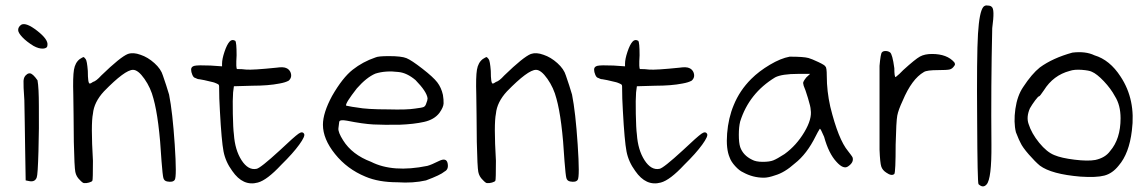

<svg xmlns="http://www.w3.org/2000/svg" viewBox="-20 -651 4155 697"><path d="M57.6 -561.5Q75.2 -570.3 115.2 -539.1Q155.3 -507.8 152.3 -487.3Q152.3 -475.6 136.7 -474.6Q121.1 -473.6 101.6 -484.4Q76.2 -500 61 -516.1Q45.9 -532.2 45.9 -542Q45.9 -553.7 57.6 -561.5ZM76.2 -379.9Q81.1 -384.8 87.9 -384.8Q98.6 -384.8 116.2 -359.4Q121.1 -332 121.1 -265.6Q122.1 -187.5 119.6 -101.6Q117.2 -15.6 113.3 -6.8Q107.4 9.8 87.9 6.8L73.2 3.9L71.3 -109.4Q71.3 -143.6 69.8 -208.5Q68.4 -273.4 68.4 -287.1Q64.5 -341.8 65.4 -357.4Q66.4 -373 76.2 -379.9Z M444.3 -455.1Q463.9 -461.9 490.2 -452.1Q516.6 -443.4 540.5 -421.9Q564.5 -400.4 571.3 -377Q584 -340.8 593.8 -307.6Q606.4 -244.1 614.3 -126.5Q622.1 -8.8 614.3 2Q607.4 11.7 586.9 7.8Q576.2 5.9 573.2 -4.4Q570.3 -14.6 566.4 -65.4Q557.6 -219.7 537.1 -293Q527.3 -332 504.4 -364.7Q481.4 -397.5 462.9 -397.5Q433.6 -397.5 357.4 -319.3Q321.3 -280.3 317.4 -238.3Q309.6 -201.2 317.4 -67.4Q317.4 2 315.4 4.9Q313.5 8.8 303.2 11.7Q293 14.6 285.2 13.7Q280.3 13.7 269.5 2Q256.8 -9.8 253.4 -26.9Q250 -43.9 248 -135.7Q248 -170.9 247.1 -232.9Q246.1 -294.9 246.1 -307.6Q244.1 -372.1 248.5 -397.9Q252.9 -423.8 269.5 -436.5Q280.3 -443.4 282.7 -443.8Q285.2 -444.3 291 -436.5Q295.9 -430.7 298.8 -393.6Q298.8 -347.7 305.7 -347.7Q309.6 -347.7 317.4 -353.5Q329.1 -356.4 347.7 -377Q417 -444.3 444.3 -455.1Z M813.5 -500Q822.3 -509.8 834 -502.9Q838.9 -498 838.9 -450.2Q835.9 -400.4 840.8 -400.4Q858.4 -400.4 874 -398.4Q897.5 -396.5 983.4 -405.3Q1009.8 -409.2 1020.5 -403.3Q1029.3 -399.4 1034.2 -389.6Q1042 -371.1 1028.3 -358.4Q1016.6 -351.6 994.1 -347.7Q954.1 -339.8 895.5 -339.8L829.1 -337.9L826.2 -315.4Q824.2 -291 825.2 -237.8Q826.2 -184.6 829.1 -163.1Q833 -106.4 856.9 -69.3Q880.9 -32.2 911.1 -38.1Q924.8 -40 996.1 -105.5Q1048.8 -155.3 1063.5 -165.5Q1078.1 -175.8 1084 -165Q1088.9 -157.2 1066.4 -126Q1043.9 -94.7 1001 -52.7Q949.2 2.9 916 11.7Q862.3 26.4 823.2 -30.3Q798.8 -63.5 791.5 -101.1Q784.2 -138.7 778.3 -248Q775.4 -293 775.4 -337.9Q775.4 -342.8 772.5 -344.7Q769.5 -346.7 759.8 -350.6Q755.9 -351.6 753.9 -352.5Q713.9 -362.3 704.1 -363.3Q697.3 -363.3 688.5 -368.2Q682.6 -369.1 678.2 -379.4Q673.8 -389.6 673.8 -398.4Q673.8 -409.2 686 -412.1Q698.2 -415 744.1 -413.1L786.1 -410.2V-419.9Q786.1 -436.5 794.9 -462.9Q803.7 -489.3 813.5 -500Z M1342.8 -442.4Q1352.5 -447.3 1391.6 -447.3Q1437.5 -447.3 1455.6 -439.9Q1473.6 -432.6 1513.7 -401.4Q1552.7 -371.1 1567.4 -352.1Q1582 -333 1587.9 -306.6Q1590.8 -289.1 1590.3 -275.4Q1589.8 -261.7 1575.2 -241.2Q1556.6 -216.8 1519.5 -208.5Q1482.4 -200.2 1430.7 -198.2Q1373 -197.3 1335.4 -199.2Q1297.9 -201.2 1239.3 -212.9Q1212.9 -217.8 1211.4 -208.5Q1210 -199.2 1208.5 -185.1Q1207 -170.9 1225.6 -141.6Q1257.8 -89.8 1327.1 -63.5Q1406.2 -23.4 1531.2 -48.8Q1545.9 -52.7 1573.2 -66.4Q1600.6 -80.1 1605 -58.1Q1609.4 -36.1 1593.8 -28.3Q1579.1 -15.6 1526.4 3.9Q1479.5 14.6 1422.9 10.7Q1354.5 10.7 1306.6 -9.8Q1240.2 -37.1 1196.3 -91.8Q1152.3 -146.5 1152.3 -198.2Q1152.3 -241.2 1185.5 -302.7Q1223.6 -369.1 1260.3 -397.9Q1296.9 -426.8 1342.8 -442.4ZM1426.8 -389.6Q1379.9 -395.5 1342.8 -383.8Q1310.5 -370.1 1275.4 -330.1Q1233.4 -276.4 1236.3 -267.6Q1237.3 -267.6 1243.7 -266.1Q1250 -264.6 1258.8 -263.2Q1267.6 -261.7 1276.4 -260.7Q1311.5 -253.9 1389.6 -253.9Q1457 -252 1486.3 -256.8Q1511.7 -259.8 1518.1 -262.7Q1524.4 -265.6 1527.3 -275.4Q1532.2 -287.1 1532.2 -293.9Q1529.3 -318.4 1488.3 -360.4Q1457 -386.7 1426.8 -389.6Z M1907.2 -455.1Q1926.8 -461.9 1953.1 -452.1Q1979.5 -443.4 2003.4 -421.9Q2027.3 -400.4 2034.2 -377Q2046.9 -340.8 2056.6 -307.6Q2069.3 -244.1 2077.1 -126.5Q2085 -8.8 2077.1 2Q2070.3 11.7 2049.8 7.8Q2039.1 5.9 2036.1 -4.4Q2033.2 -14.6 2029.3 -65.4Q2020.5 -219.7 2000 -293Q1990.2 -332 1967.3 -364.7Q1944.3 -397.5 1925.8 -397.5Q1896.5 -397.5 1820.3 -319.3Q1784.2 -280.3 1780.3 -238.3Q1772.5 -201.2 1780.3 -67.4Q1780.3 2 1778.3 4.9Q1776.4 8.8 1766.1 11.7Q1755.9 14.6 1748 13.7Q1743.2 13.7 1732.4 2Q1719.7 -9.8 1716.3 -26.9Q1712.9 -43.9 1710.9 -135.7Q1710.9 -170.9 1710 -232.9Q1709 -294.9 1709 -307.6Q1707 -372.1 1711.4 -397.9Q1715.8 -423.8 1732.4 -436.5Q1743.2 -443.4 1745.6 -443.8Q1748 -444.3 1753.9 -436.5Q1758.8 -430.7 1761.7 -393.6Q1761.7 -347.7 1768.6 -347.7Q1772.5 -347.7 1780.3 -353.5Q1792 -356.4 1810.5 -377Q1879.9 -444.3 1907.2 -455.1Z M2276.4 -500Q2285.2 -509.8 2296.9 -502.9Q2301.8 -498 2301.8 -450.2Q2298.8 -400.4 2303.7 -400.4Q2321.3 -400.4 2336.9 -398.4Q2360.4 -396.5 2446.3 -405.3Q2472.7 -409.2 2483.4 -403.3Q2492.2 -399.4 2497.1 -389.6Q2504.9 -371.1 2491.2 -358.4Q2479.5 -351.6 2457 -347.7Q2417 -339.8 2358.4 -339.8L2292 -337.9L2289.1 -315.4Q2287.1 -291 2288.1 -237.8Q2289.1 -184.6 2292 -163.1Q2295.9 -106.4 2319.8 -69.3Q2343.8 -32.2 2374 -38.1Q2387.7 -40 2459 -105.5Q2511.7 -155.3 2526.4 -165.5Q2541 -175.8 2546.9 -165Q2551.8 -157.2 2529.3 -126Q2506.8 -94.7 2463.9 -52.7Q2412.1 2.9 2378.9 11.7Q2325.2 26.4 2286.1 -30.3Q2261.7 -63.5 2254.4 -101.1Q2247.1 -138.7 2241.2 -248Q2238.3 -293 2238.3 -337.9Q2238.3 -342.8 2235.4 -344.7Q2232.4 -346.7 2222.7 -350.6Q2218.8 -351.6 2216.8 -352.5Q2176.8 -362.3 2167 -363.3Q2160.2 -363.3 2151.4 -368.2Q2145.5 -369.1 2141.1 -379.4Q2136.7 -389.6 2136.7 -398.4Q2136.7 -409.2 2148.9 -412.1Q2161.1 -415 2207 -413.1L2249 -410.2V-419.9Q2249 -436.5 2257.8 -462.9Q2266.6 -489.3 2276.4 -500Z M2846.7 -445.3Q2897.5 -445.3 2915 -440.4Q2925.8 -437.5 2950.7 -425.8Q2975.6 -414.1 2976.6 -409.2Q2981.4 -406.2 2981.4 -375Q2981.4 -320.3 2994.1 -263.7Q3023.4 -144.5 3058.6 -102.5Q3061.5 -98.6 3067.9 -90.3Q3074.2 -82 3075.2 -79.1Q3080.1 -61.5 3058.6 -46.9Q3042 -35.2 3016.6 -63.5Q2988.3 -93.8 2971.7 -154.3Q2959 -184.6 2956.1 -183.6Q2949.2 -172.9 2941.4 -157.2Q2909.2 -91.8 2865.2 -57.6Q2828.1 -24.4 2793.9 -14.6Q2769.5 -5.9 2752.9 -5.9Q2712.9 -5.9 2677.7 -25.4Q2664.1 -31.2 2648.9 -47.9Q2633.8 -64.5 2628.9 -79.1Q2615.2 -110.4 2619.6 -166.5Q2624 -222.7 2643.6 -269.5Q2665 -322.3 2707 -364.3Q2735.4 -392.6 2774.9 -416Q2814.5 -439.5 2846.7 -445.3ZM2907.2 -370.1 2920.9 -382.8H2877.9Q2818.4 -382.8 2793.9 -370.1Q2699.2 -312.5 2667 -210Q2662.1 -190.4 2662.1 -161.6Q2662.1 -132.8 2667 -117.2Q2677.7 -86.9 2710 -71.3Q2723.6 -63.5 2749 -63.5Q2773.4 -63.5 2787.1 -68.8Q2800.8 -74.2 2828.1 -91.8Q2871.1 -123 2899.9 -171.4Q2928.7 -219.7 2922.9 -252.9Q2922.9 -262.7 2913.1 -294.9Q2903.3 -327.1 2897.5 -339.8L2895.5 -349.6Q2895.5 -355.5 2907.2 -370.1Z M3181.6 -460.9Q3185.5 -465.8 3194.8 -465.8Q3204.1 -465.8 3210.9 -460.9Q3219.7 -455.1 3226.6 -403.3Q3226.6 -371.1 3231.4 -371.1Q3245.1 -381.8 3258.8 -396.5Q3302.7 -436.5 3319.8 -445.8Q3336.9 -455.1 3363.3 -455.1Q3418 -455.1 3444.3 -424.8Q3449.2 -417 3444.3 -412.1Q3437.5 -401.4 3427.7 -398.9Q3418 -396.5 3385.7 -396.5Q3344.7 -396.5 3334 -389.6Q3290 -364.3 3256.8 -285.2Q3241.2 -252 3237.3 -231.4Q3233.4 -210.9 3231.4 -126Q3231.4 -26.4 3226.6 -19.5Q3216.8 -10.7 3197.3 -24.4Q3183.6 -33.2 3179.2 -46.4Q3174.8 -59.6 3172.9 -107.4V-412.1Q3176.8 -457 3181.6 -460.9Z M3549.8 -626Q3556.6 -632.8 3564.5 -630.9Q3576.2 -630.9 3580.1 -626Q3585.9 -622.1 3586.4 -603.5Q3586.9 -585 3582 -548.8Q3577.1 -336.9 3579.1 -126Q3580.1 -2 3561.5 18.6Q3548.8 33.2 3532.2 17.6Q3528.3 12.7 3527.3 -211.9Q3525.4 -448.2 3530.3 -528.3Q3535.2 -608.4 3549.8 -626Z M3873 -460Q3920.9 -465.8 3953.1 -450.2Q4008.8 -433.6 4047.9 -373Q4103.5 -289.1 4088.9 -176.8Q4079.1 -93.8 4041 -49.8Q4018.6 -21.5 3989.3 -13.7Q3960 -5.9 3902.3 -9.8Q3796.9 -18.6 3754.9 -49.8Q3738.3 -63.5 3714.8 -90.3Q3691.4 -117.2 3684.6 -132.8Q3680.7 -138.7 3668 -170.9Q3659.2 -207 3666 -255.4Q3672.9 -303.7 3694.3 -335Q3725.6 -382.8 3754.9 -406.2Q3801.8 -440.4 3873 -460ZM3943.4 -390.6Q3933.6 -395.5 3906.7 -397.5Q3879.9 -399.4 3863.3 -393.6Q3803.7 -377.9 3769.5 -323.2Q3754.9 -301.8 3752.9 -301.8Q3749 -301.8 3737.8 -286.6Q3726.6 -271.5 3718.8 -257.8Q3705.1 -226.6 3713.9 -201.2Q3724.6 -167 3752.4 -132.8Q3780.3 -98.6 3807.6 -87.9Q3833 -77.1 3880.9 -71.3Q3928.7 -65.4 3956.1 -70.3Q3992.2 -78.1 4009.8 -102.5Q4047.9 -146.5 4047.9 -221.7Q4047.9 -269.5 4027.3 -301.8Q4012.7 -329.1 3987.3 -356Q3961.9 -382.8 3943.4 -390.6Z"/></svg>

Font: JasonHandwriting2
Style: Regular
Weight: 400
Version: Version 1.05.10